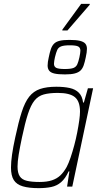

<svg xmlns="http://www.w3.org/2000/svg" viewBox="-20 -968 520 996"><path d="M181 8Q130 8 98 -1.5Q66 -11 51.5 -34Q37 -57 37 -99Q37 -127 42.5 -166Q48 -205 59 -255Q76 -335 92.5 -386.5Q109 -438 131.5 -466.5Q154 -495 188 -506.5Q222 -518 272 -518Q312 -518 341.5 -511.5Q371 -505 389 -487Q407 -469 411 -436H415L436 -510H463L355 0H328L340 -79H336Q319 -42 297 -23Q275 -4 246 2Q217 8 181 8ZM185 -24Q223 -24 249 -32.5Q275 -41 293 -58Q311 -75 326 -102Q336 -121 346 -150.5Q356 -180 365 -213.5Q374 -247 380.5 -280.5Q387 -314 391 -342.5Q395 -371 395 -389Q395 -442 368.5 -464Q342 -486 280 -486Q236 -486 207 -478Q178 -470 159 -446.5Q140 -423 125 -377Q110 -331 94 -255Q83 -203 77 -166Q71 -129 71 -104Q71 -71 82.5 -53.5Q94 -36 119.5 -30Q145 -24 185 -24ZM317 -582Q282 -582 262.5 -586.5Q243 -591 235 -601.5Q227 -612 227 -628Q227 -637 228.5 -647.5Q230 -658 233 -671Q238 -696 244 -713.5Q250 -731 260.5 -741.5Q271 -752 290 -756.5Q309 -761 340 -761Q376 -761 395.5 -756Q415 -751 423 -741Q431 -731 431 -715Q431 -706 429.5 -695.5Q428 -685 425 -671Q420 -646 414 -629Q408 -612 397.5 -602Q387 -592 368 -587Q349 -582 317 -582ZM316 -610Q347 -610 361 -615.5Q375 -621 381 -634.5Q387 -648 392 -671Q394 -682 395.5 -690Q397 -698 397 -705Q397 -721 385.5 -727Q374 -733 342 -733Q312 -733 297.5 -727.5Q283 -722 277 -709Q271 -696 265 -671Q263 -661 261.5 -652.5Q260 -644 260 -637Q260 -622 272 -616Q284 -610 316 -610ZM303 -810 304 -815 401 -948H446L445 -943L330 -810Z"/></svg>

Font: Saira SemiCondensed Thin
Style: Italic
Weight: 250
Width: 4
Italic angle: -12°
Designer: Hector Gatti with collaboration of the Omnibus-Type team
Foundry: Omnibus-Type
Version: Version 1.101